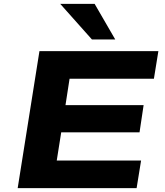

<svg xmlns="http://www.w3.org/2000/svg" viewBox="-20 -968 848 988"><path d="M71 0 183 -705H795L772 -563H338L317 -427H719L698 -287H295L272 -142H706L683 0ZM453 -765 290 -948H467L573 -765Z"/></svg>

Font: Nunito Sans 7pt Expanded ExtraBold
Style: Italic
Weight: 800
Width: 7
Italic angle: -9°
Designer: Vernon Adams
Foundry: Vernon Adams
Version: Version 3.101;gftools[0.9.27]